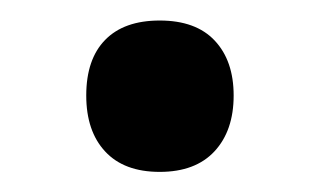

<svg xmlns="http://www.w3.org/2000/svg" viewBox="-20 -155 315 189"><path d="M64.9 -61Q64.9 -96.7 83.5 -115.7Q102.1 -134.8 137.2 -134.8Q172.9 -134.8 191.4 -115Q210 -95.2 210 -61Q210 -26.4 191.2 -6.1Q172.4 14.2 137.2 14.2Q102.1 14.2 83.5 -5.9Q64.9 -25.9 64.9 -61Z"/></svg>

Font: f0_58770          
Style: Regular
Weight: 600
Foundry: Ascender Corporation
Version: Version 1.10